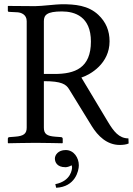

<svg xmlns="http://www.w3.org/2000/svg" viewBox="-20 -674 627 906"><path d="M272 -620C333 -620 409 -596 409 -478C409 -353 334 -325 237 -325H187V-574C187 -603 201 -620 272 -620ZM271 -654C246 -654 176 -645 146 -645C100 -645 19 -646 19 -646L17 -645V-624C17 -620 19 -618 23 -618L62 -616C79 -615 106 -606 106 -574V-72C106 -44 93 -32 51 -29L25 -27C20 -27 17 -24 17 -19V0L19 2C19 2 112 0 148 0C187 0 274 2 274 2L276 0V-19C276 -24 272 -27 268 -27L241 -29C201 -32 187 -42 187 -72V-291C271 -291 292 -276 306 -253L413 -79C442 -32 485 10 545 10C560 10 577 8 587 3L586 -21C541 -21 516 -55 490 -98L364 -308C407 -322 497 -374 497 -479C497 -529 480 -570 444 -604C396 -649 334 -654 271 -654ZM290 34C254 34 239 58 239 74C239 90 248 115 289 115C297 115 307 112 318 106C319 109 320 112 320 116C320 122 317 180 241 195L245 212C335 208 352 132 352 106C352 71 329 34 290 34Z"/></svg>

Font: Linux Libertine O C
Style: Regular
Weight: 400
Designer: Philipp H. Poll
Foundry: Philipp H. Poll
Version: Version 4.0.3